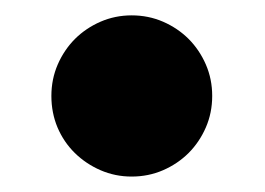

<svg xmlns="http://www.w3.org/2000/svg" viewBox="-20 -352 345 250"><path d="M46.9 -227.1Q46.9 -249 55.2 -268.1Q63.5 -287.1 77.6 -301.3Q91.8 -315.4 110.8 -323.7Q129.9 -332 151.4 -332Q173.3 -332 192.4 -323.7Q211.4 -315.4 225.6 -301.3Q239.7 -287.1 248 -268.1Q256.3 -249 256.3 -227.1Q256.3 -205.1 248 -186Q239.7 -167 225.6 -152.8Q211.4 -138.7 192.4 -130.4Q173.3 -122.1 151.4 -122.1Q129.9 -122.1 110.8 -130.4Q91.8 -138.7 77.4 -152.8Q63 -167 54.9 -186Q46.9 -205.1 46.9 -227.1Z"/></svg>

Font: XB Zar
Style: Bold
Weight: 700
Designer: Behnam
Foundry: Irmug
Version: Version 8.005 2009